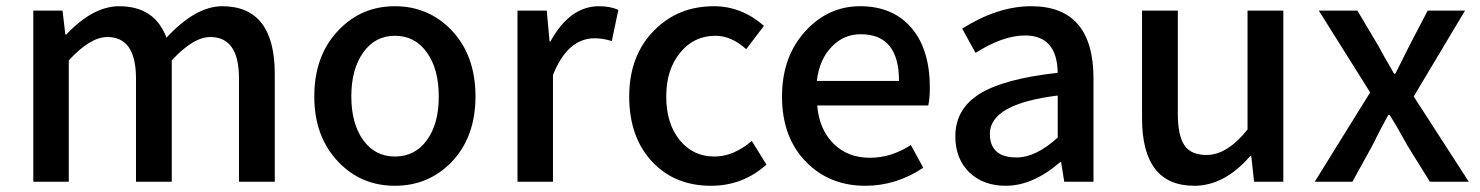

<svg xmlns="http://www.w3.org/2000/svg" viewBox="-20 -584 4756 617"><path d="M87 -550H181L190 -473H193Q279 -564 363 -564Q477 -564 515 -463Q609 -564 694 -564Q863 -564 863 -346V0H748V-332Q748 -465 656 -465Q601 -465 532 -390V0H417V-332Q417 -465 325 -465Q270 -465 201 -390V0H87Z M1069 -62Q990 -143 990 -274Q990 -407 1069 -488Q1142 -564 1249 -564Q1356 -564 1430 -488Q1508 -407 1508 -274Q1508 -143 1430 -62Q1356 13 1249 13Q1142 13 1069 -62ZM1352 -134Q1390 -186 1390 -274Q1390 -362 1352 -415Q1314 -469 1249 -469Q1185 -469 1147 -415Q1109 -362 1109 -274Q1109 -187 1147 -134Q1185 -81 1249 -81Q1314 -81 1352 -134Z M1643 -550H1737L1746 -451H1749Q1811 -564 1905 -564Q1942 -564 1967 -552L1946 -452Q1918 -461 1891 -461Q1804 -461 1757 -343V0H1643Z M2078 -62Q2002 -141 2002 -274Q2002 -407 2084 -488Q2160 -564 2274 -564Q2363 -564 2435 -501L2378 -426Q2330 -469 2279 -469Q2210 -469 2166 -415Q2121 -361 2121 -274Q2121 -187 2164 -134Q2207 -81 2276 -81Q2337 -81 2396 -131L2443 -55Q2367 13 2265 13Q2150 13 2078 -62Z M2571 -63Q2493 -142 2493 -274Q2493 -403 2570 -486Q2643 -564 2744 -564Q2851 -564 2911 -492Q2968 -423 2968 -303Q2968 -267 2963 -245H2606Q2613 -167 2659 -122Q2704 -77 2776 -77Q2844 -77 2907 -118L2947 -45Q2860 13 2761 13Q2646 13 2571 -63ZM2869 -324Q2869 -474 2746 -474Q2692 -474 2654 -435Q2613 -394 2605 -324Z M3095 -30Q3050 -74 3050 -146Q3050 -234 3129 -283Q3207 -331 3379 -350Q3377 -470 3274 -470Q3203 -470 3115 -414L3072 -492Q3186 -564 3294 -564Q3494 -564 3494 -331V0H3400L3390 -63H3387Q3299 13 3212 13Q3140 13 3095 -30ZM3379 -142V-277Q3161 -250 3161 -154Q3161 -78 3247 -78Q3309 -78 3379 -142Z M3650 -204V-550H3765V-218Q3765 -147 3787 -116Q3808 -86 3857 -86Q3924 -86 3989 -168V-550H4104V0H4010L4001 -83H3998Q3915 13 3818 13Q3650 13 3650 -204Z M4383 -287 4218 -550H4342L4408 -439Q4424 -409 4460 -347H4464L4510 -439L4568 -550H4688L4523 -274L4700 0H4575L4503 -116Q4469 -178 4446 -214H4441Q4418 -173 4390 -116L4326 0H4205Z"/></svg>

Font: Noto Sans S Chinese Medium
Style: Regular
Weight: 500
Designer: Ryoko NISHIZUKA  (kana & ideographs); Paul D. Hunt (Latin, Greek & Cyrillic); Wenlong ZHANG  (bopomofo); Sandoll Communi
Foundry: Adobe Systems Incorporated
Version: Version 1.000;PS 1;hotconv 1.0.78;makeotf.lib2.5.61930